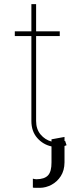

<svg xmlns="http://www.w3.org/2000/svg" viewBox="-20 -696 390 922"><path d="M227.3 -27 289.8 -38.4V-18.8Q291.2 -19.2 292.6 -19.9L299.7 1.4Q294.4 3.6 289.8 5V83.8Q289.4 122.5 272 149.7Q254.6 176.8 227.6 191.2Q200.6 205.6 171.9 206Q168.7 205.6 165 205.8Q161.2 206 157.3 206Q150.9 206 145.4 205.8Q139.9 205.6 137.8 204.5V161.9Q144.2 164.1 154.8 164.8Q193.5 164.4 210.6 146.1Q227.6 127.8 227.3 83.8V7.1Q186.4 -1.8 158.6 -33.7Q130.7 -65.7 130.7 -115.1V-522.7H51.1V-545.5H130.7V-676.1H153.4V-545.5H267V-522.7H153.4V-115.1Q153.4 -76 174.7 -50.4Q196 -24.9 227.3 -16.3Z"/></svg>

Font: Inter UI Thin
Style: Regular
Weight: 100
Designer: Rasmus Andersson
Foundry: rsms
Version: 3.2;8d6f07862